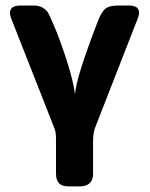

<svg xmlns="http://www.w3.org/2000/svg" viewBox="-20 -478 540 693"><path d="M16.1 -431.2Q16.1 -458 53.2 -458Q53.2 -458 102.1 -458Q132.8 -458 150.9 -436Q155.8 -430.2 176.3 -382.1Q196.8 -334 220.5 -261Q244.1 -188 251 -137.2Q252.9 -193.4 333 -400.9Q346.2 -435.1 360.1 -446.5Q374 -458 404.8 -458H448.2Q482.4 -457 481.9 -431.2Q481.9 -423.3 477.1 -411.1L323.2 -17.1Q316.4 0 315.9 29.8V149.9Q315.9 194.8 266.1 194.8H229Q203.1 194.8 192.6 182.9Q182.1 170.9 182.1 147.9V20Q182.1 -2.9 174.8 -19L24.9 -399.9Q16.1 -419.9 16.1 -431.2Z"/></svg>

Font: CMU Sans Serif
Style: Bold
Weight: 700
Version: Version 0.7.0